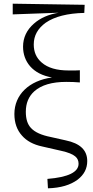

<svg xmlns="http://www.w3.org/2000/svg" viewBox="-20 -818 506 1041"><path d="M240 203C309 201 362 185 401 156C436 129 453 96 453 55C453 -4 414 -41 336 -57L256 -75C205 -85 169 -101 148 -124C129 -144 120 -173 120 -212C120 -258 135 -295 166 -323C204 -357 262 -374 339 -374C366 -374 390 -373 413 -371V-437C406 -436 386 -436 351 -436C288 -436 239 -450 206 -479C177 -504 163 -536 163 -577C163 -625 185 -664 228 -695C276 -728 346 -746 437 -748L439 -792L49 -798V-740L298 -749C244 -740 199 -721 164 -690C125 -656 105 -614 105 -565C105 -524 118 -488 143 -459C170 -428 210 -407 262 -398C137 -381 58 -304 58 -200C58 -152 72 -113 99 -83C124 -54 161 -34 208 -24L313 0C349 8 374 18 388 30C400 40 406 53 406 70C406 115 350 143 237 152Z"/></svg>

Font: AllPunType Light
Style: Regular
Weight: 300
Version: 1.0